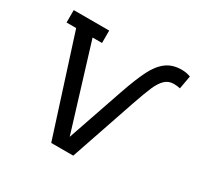

<svg xmlns="http://www.w3.org/2000/svg" viewBox="-160 -939 1154 1125"><g transform="rotate(30 417.0 -377.0)"><path d="M105 -656H40V-740H280V-656H216L391 -85L520 -461Q558 -571 589 -632Q620 -693 661.5 -723.5Q703 -754 764 -754Q796 -754 824 -743L808 -654Q786 -659 765 -659Q730 -659 706 -636.5Q682 -614 662.5 -569.5Q643 -525 613 -437L464 0H315Z"/></g></svg>

Font: Arvo
Style: Regular
Weight: 400
Designer: Anton Koovit (Cyrillic Expansion: Cyreal)
Foundry: Anton Koovit, Yassin Baggar
Version: Version 3.000